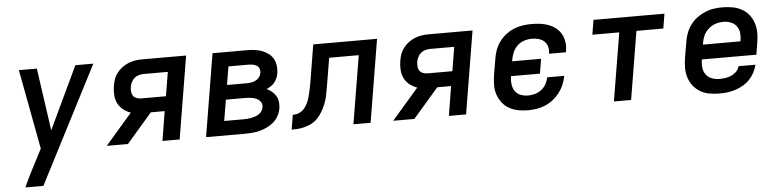

<svg xmlns="http://www.w3.org/2000/svg" viewBox="-45 -757 4890 1202"><g transform="rotate(-5 2400.0 -156.5)"><path d="M186 215H73Q92 171 114 128Q136 85 158 43L190 -19L96 -520H209L265 -127L451 -520H564L240 110Z M603 0 771 -194Q745 -203 724 -219.5Q703 -236 691 -260Q679 -284 677 -312.5Q675 -341 680 -370Q683 -391 690.5 -412Q698 -433 712.5 -451.5Q727 -470 745.5 -483.5Q764 -497 785.5 -505.5Q807 -514 828.5 -517Q850 -520 871 -520H1147L1061 0H953L983 -185H896L736 0ZM843 -277H999L1024 -428H872Q857 -428 841.5 -423.5Q826 -419 814 -409Q802 -399 795 -384.5Q788 -370 785 -355Q783 -340 784 -325.5Q785 -311 792.5 -299.5Q800 -288 814 -282.5Q828 -277 843 -277Z M1227 0 1313 -520H1531Q1555 -520 1578.5 -517Q1602 -514 1623.5 -506Q1645 -498 1663.5 -484Q1682 -470 1693 -450.5Q1704 -431 1707 -407.5Q1710 -384 1706 -359Q1704 -345 1698 -330.5Q1692 -316 1682 -303.5Q1672 -291 1658.5 -282Q1645 -273 1631 -267Q1649 -259 1663.5 -246.5Q1678 -234 1688 -217.5Q1698 -201 1700.5 -180.5Q1703 -160 1700 -139Q1696 -116 1684 -93.5Q1672 -71 1653 -54.5Q1634 -38 1611 -27Q1588 -16 1564.5 -10Q1541 -4 1517.5 -2Q1494 0 1471 0ZM1386 -314H1512Q1526 -314 1540.5 -316.5Q1555 -319 1568 -326Q1581 -333 1590 -345.5Q1599 -358 1601 -372Q1603 -385 1598.5 -397.5Q1594 -410 1583 -417Q1572 -424 1558.5 -426.5Q1545 -429 1531 -429H1405ZM1349 -91H1471Q1483 -91 1495.5 -92Q1508 -93 1520 -95.5Q1532 -98 1544 -102Q1556 -106 1567.5 -113.5Q1579 -121 1586 -132Q1593 -143 1595 -155Q1598 -168 1594 -179Q1590 -190 1582 -198Q1574 -206 1563 -211Q1552 -216 1540.5 -218.5Q1529 -221 1517 -222Q1505 -223 1493 -223H1371Z M1765 0 1780 -92Q1795 -92 1809.5 -96Q1824 -100 1837 -109Q1850 -118 1859 -131.5Q1868 -145 1875 -159.5Q1882 -174 1886 -188.5Q1890 -203 1893.5 -217.5Q1897 -232 1900 -247Q1903 -262 1906 -277L1946 -520H2347L2261 0H2153L2224 -428H2038L2011 -266Q2007 -246 2004 -226.5Q2001 -207 1996.5 -187.5Q1992 -168 1985 -149Q1978 -130 1968.5 -111.5Q1959 -93 1946.5 -75.5Q1934 -58 1918 -44Q1902 -30 1882.5 -21.5Q1863 -13 1843 -8Q1823 -3 1803.5 -1.5Q1784 0 1765 0Z M2403 0 2571 -194Q2545 -203 2524 -219.5Q2503 -236 2491 -260Q2479 -284 2477 -312.5Q2475 -341 2480 -370Q2483 -391 2490.5 -412Q2498 -433 2512.5 -451.5Q2527 -470 2545.5 -483.5Q2564 -497 2585.5 -505.5Q2607 -514 2628.5 -517Q2650 -520 2671 -520H2947L2861 0H2753L2783 -185H2696L2536 0ZM2643 -277H2799L2824 -428H2672Q2657 -428 2641.5 -423.5Q2626 -419 2614 -409Q2602 -399 2595 -384.5Q2588 -370 2585 -355Q2583 -340 2584 -325.5Q2585 -311 2592.5 -299.5Q2600 -288 2614 -282.5Q2628 -277 2643 -277Z M3250 8Q3218 8 3187.5 2Q3157 -4 3131.5 -18.5Q3106 -33 3088 -56.5Q3070 -80 3060.5 -108.5Q3051 -137 3051.5 -168.5Q3052 -200 3057 -232L3074 -332Q3078 -359 3088 -386Q3098 -413 3115.5 -437Q3133 -461 3157 -479.5Q3181 -498 3208 -509Q3235 -520 3263 -524Q3291 -528 3318 -528Q3346 -528 3373.5 -524.5Q3401 -521 3425.5 -511.5Q3450 -502 3470.5 -486Q3491 -470 3503.5 -447.5Q3516 -425 3520 -397.5Q3524 -370 3519 -343L3518 -333H3411L3412 -338Q3415 -360 3409 -380Q3403 -400 3388 -413Q3373 -426 3352.5 -431Q3332 -436 3311 -436Q3287 -436 3263 -428Q3239 -420 3221 -403Q3203 -386 3193 -363Q3183 -340 3179 -317L3177 -306H3359L3344 -214H3162Q3158 -190 3160.5 -165.5Q3163 -141 3175.5 -121.5Q3188 -102 3210.5 -93Q3233 -84 3258 -84Q3279 -84 3301 -90Q3323 -96 3341.5 -110Q3360 -124 3371.5 -144.5Q3383 -165 3387 -186V-187H3494V-186Q3489 -159 3478 -132.5Q3467 -106 3449 -82.5Q3431 -59 3408 -41Q3385 -23 3358.5 -12Q3332 -1 3304.5 3.5Q3277 8 3250 8Z M3790 0 3861 -428H3692L3707 -520H4153L4138 -428H3969L3898 0Z M4453 8Q4421 8 4390 2.5Q4359 -3 4333.5 -18Q4308 -33 4289.5 -56Q4271 -79 4261.5 -108Q4252 -137 4252 -168.5Q4252 -200 4257 -232L4274 -332Q4278 -359 4288 -386Q4298 -413 4315.5 -437Q4333 -461 4357 -479Q4381 -497 4408 -508.5Q4435 -520 4462.5 -524Q4490 -528 4517 -528Q4549 -528 4580 -522.5Q4611 -517 4638 -502.5Q4665 -488 4683.5 -464.5Q4702 -441 4711.5 -412.5Q4721 -384 4721.5 -352Q4722 -320 4716 -288L4704 -214H4361Q4357 -189 4359.5 -164Q4362 -139 4375.5 -120Q4389 -101 4412 -92Q4435 -83 4460 -83Q4479 -83 4497.5 -85.5Q4516 -88 4534.5 -96Q4553 -104 4567.5 -118.5Q4582 -133 4586 -152H4692Q4687 -127 4674.5 -103.5Q4662 -80 4643.5 -60.5Q4625 -41 4601.5 -27.5Q4578 -14 4553 -6Q4528 2 4503 5Q4478 8 4453 8ZM4376 -306H4612Q4617 -331 4615 -355.5Q4613 -380 4600 -399Q4587 -418 4564.5 -427.5Q4542 -437 4517 -437Q4501 -437 4484.5 -434Q4468 -431 4453 -424Q4438 -417 4424.5 -405.5Q4411 -394 4401 -379.5Q4391 -365 4386 -349Q4381 -333 4378 -317Z"/></g></svg>

Font: Iosevka SmBd Ex Obl
Style: Regular
Weight: 600
Width: 7
Italic angle: -9°
Monospace: yes
Designer: Belleve Invis
Foundry: Belleve Invis
Version: Version 32.5.0; ttfautohint (v1.8.4)